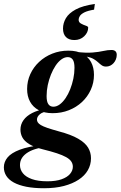

<svg xmlns="http://www.w3.org/2000/svg" viewBox="-90 -714 625 995"><path d="M459.5 -369Q447 -369 437.8 -375.2Q428.5 -381.5 418.8 -390.8Q409 -400 395.5 -408Q382 -416 361.5 -420Q341 -424 310 -420L305 -445Q356.5 -439 389.5 -441.8Q422.5 -444.5 445.2 -449.8Q468 -455 488 -455Q500.5 -455 507.8 -448.8Q515 -442.5 515 -430Q515 -417.5 510.5 -406.2Q506 -395 498.5 -386.8Q491 -378.5 481.2 -373.8Q471.5 -369 459.5 -369ZM186.5 -161Q203.5 -161 219.5 -172.8Q235.5 -184.5 249.5 -205Q263.5 -225.5 273.8 -251.5Q284 -277.5 290 -306Q296 -334.5 296 -362.5Q296 -392.5 287 -405.2Q278 -418 261 -418Q244.5 -418 228.2 -406.2Q212 -394.5 198.2 -374Q184.5 -353.5 174 -327.5Q163.5 -301.5 157.5 -273Q151.5 -244.5 151.5 -216Q151.5 -186.5 160.8 -173.8Q170 -161 186.5 -161ZM264.5 -451.5Q308 -451.5 337.5 -435.8Q367 -420 382 -392Q397 -364 397 -326.5Q397 -285 380.5 -248.8Q364 -212.5 334.8 -185.2Q305.5 -158 266.8 -142.8Q228 -127.5 183 -127.5Q140 -127.5 110.5 -143.2Q81 -159 65.8 -187Q50.5 -215 50.5 -252.5Q50.5 -293.5 67 -329.8Q83.5 -366 112.8 -393.2Q142 -420.5 180.8 -436Q219.5 -451.5 264.5 -451.5ZM138.5 261.5Q85.5 261.5 46.5 253.8Q7.5 246 -18.5 231.8Q-44.5 217.5 -57.2 197.5Q-70 177.5 -70 153Q-70 125 -50.8 101.8Q-31.5 78.5 12.5 61.8Q56.5 45 131.5 37H176L174.5 45.5Q136 47.5 106 55Q76 62.5 55.5 75Q35 87.5 24.2 104Q13.5 120.5 13.5 141.5Q13.5 165 28.8 184Q44 203 75.5 214.2Q107 225.5 155.5 225.5Q200 225.5 229.2 215Q258.5 204.5 273 187.2Q287.5 170 287.5 150Q287.5 135 279.2 122.8Q271 110.5 252.5 100.2Q234 90 204.5 80.2Q175 70.5 132.5 60Q86.5 48.5 61.2 32.8Q36 17 26 -1.8Q16 -20.5 16 -42Q16 -69 31.5 -91Q47 -113 76.5 -128.2Q106 -143.5 147.5 -149.5L164.5 -138Q132 -135 116.8 -122.2Q101.5 -109.5 101.5 -94Q101.5 -87 105.8 -80Q110 -73 121.5 -66Q133 -59 155.5 -51.2Q178 -43.5 214 -33.5Q278.5 -16.5 315 4.8Q351.5 26 366.5 51Q381.5 76 381.5 106Q381.5 140 365.2 168.2Q349 196.5 317.5 217.2Q286 238 241 249.8Q196 261.5 138.5 261.5ZM367 -571Q367 -546 346.5 -526.2Q326 -506.5 295.5 -506.5Q267 -506.5 251.8 -522Q236.5 -537.5 236.5 -566Q236.5 -594 251.5 -619.8Q266.5 -645.5 302.5 -665Q338.5 -684.5 401.5 -693.5L397.5 -664Q364.5 -658.5 347.2 -649.8Q330 -641 323.8 -631Q317.5 -621 317.5 -611.5Q317.5 -598.5 329.8 -591.8Q342 -585 354.5 -581Q367 -577 367 -571Z"/></svg>

Font: Newsreader 24pt SemiBold
Style: Italic
Weight: 600
Italic angle: -17°
Designer: Hugues Gentile
Foundry: Production Type
Version: Version 1.003